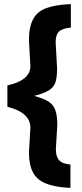

<svg xmlns="http://www.w3.org/2000/svg" viewBox="-20 -781 401 935"><path d="M323 134V20Q283 17 268 -1Q252 -18 252 -55L259 -172Q259 -218 250 -243Q241 -270 217 -286Q194 -301 146 -314Q194 -326 218 -341Q241 -355 250 -380Q258 -406 258 -448L251 -576Q251 -611 267 -627Q282 -642 325 -647V-761Q249 -758 204 -741Q160 -724 141 -687Q121 -649 121 -586L128 -459Q128 -390 16 -365V-261Q128 -233 128 -159L121 -38Q121 22 141 59Q160 96 205 113Q249 131 323 134Z"/></svg>

Font: Online Auction - Bold
Style: Bold
Weight: 500
Designer: Mohamed Mostafa, the designer of Online Auction
Foundry: Kief Type Foundry
Version: ""